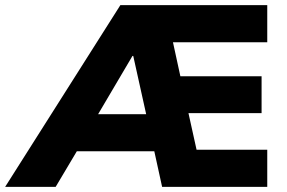

<svg xmlns="http://www.w3.org/2000/svg" viewBox="-77 -725 1113 745"><path d="M-57 0 390 -705H960V-561H536L585 -603L634 -378L570 -429H938V-286H601L643 -337L697 -93L631 -144H960V0H552L509 -196L565 -138H184L252 -190L139 0ZM437 -508 279 -240 270 -282H537L501 -233L440 -508Z"/></svg>

Font: Nunito Sans 11pt Black
Style: Regular
Weight: 900
Version: Version 3.101;gftools[0.9.27]